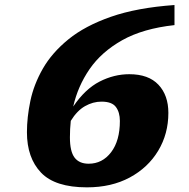

<svg xmlns="http://www.w3.org/2000/svg" viewBox="-20 -752 771 784"><path d="M692.5 -731.5V-649.5Q564 -635.5 479 -587.8Q394 -540 345.8 -469.8Q297.5 -399.5 279 -317Q327.5 -388.5 386.5 -418.8Q445.5 -449 508 -449Q586.5 -449 627 -406Q667.5 -363 667.5 -291Q667.5 -205.5 626 -136.5Q584.5 -67.5 509.8 -27.2Q435 13 335 13Q205 13 147.5 -47.2Q90 -107.5 90 -212Q90 -273 104 -340Q118 -407 155 -471.8Q192 -536.5 259.5 -591.5Q327 -646.5 433 -683.5Q539 -720.5 692.5 -731.5ZM265.5 -191Q265.5 -133.5 284.5 -108.5Q303.5 -83.5 342 -83.5Q398 -83.5 433.8 -130.5Q469.5 -177.5 469.5 -258Q469.5 -293.5 453.2 -315.2Q437 -337 394.5 -337Q359.5 -337 327 -318.5Q294.5 -300 269 -258.5Q265.5 -225.5 265.5 -191Z"/></svg>

Font: Newsreader 6pt
Style: Bold Italic
Weight: 700
Italic angle: -17°
Designer: Hugues Gentile
Foundry: Production Type
Version: Version 1.003; ttfautohint (v1.8.3)